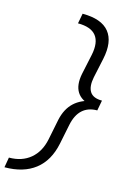

<svg xmlns="http://www.w3.org/2000/svg" viewBox="-188 -776 710 1063"><g transform="rotate(15 167.0 -244.5)"><path d="M-50 222 -40 164Q34 164 82.5 123.5Q131 83 146 10L170 -109Q184 -174 224 -211Q264 -248 332 -260L329 -232Q267 -244 242.5 -283Q218 -322 231 -388L256 -505Q271 -578 241.5 -615.5Q212 -653 137 -653L148 -711Q257 -711 301 -656.5Q345 -602 323 -499L299 -387Q288 -332 306.5 -303Q325 -274 376 -274L365 -215Q313 -215 280.5 -185.5Q248 -156 236 -97L213 16Q192 118 125 170Q58 222 -50 222Z"/></g></svg>

Font: Ysabeau Infant Medium
Style: Italic
Weight: 500
Italic angle: -12°
Designer: Christian Thalmann (Catharsis Fonts)
Version: Version 2.001;gftools[0.9.30]; featfreeze: ss01,ss02,lnum